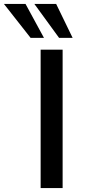

<svg xmlns="http://www.w3.org/2000/svg" viewBox="-104 -958 442 978"><path d="M103 0V-705H215V0ZM197 -765 71 -938H182L266 -765ZM52 -765 -84 -938H26L120 -765Z"/></svg>

Font: Nunito Sans 7pt SemiBold
Style: Regular
Weight: 600
Designer: Vernon Adams
Foundry: Vernon Adams
Version: Version 3.101;gftools[0.9.27]